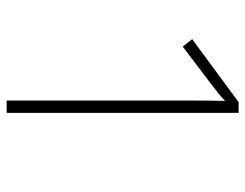

<svg xmlns="http://www.w3.org/2000/svg" viewBox="-102 -652 754 591"><g transform="rotate(90 275.5 -357.0)"><path d="M290 0H328V-714H295L101 -571L124 -542L236 -627C262 -647 274 -656 291 -672C290 -642 290 -596 290 -539Z"/></g></svg>

Font: Noto Sans Gurmukhi ExtraLight
Style: Regular
Weight: 200
Designer: Jelle Bosma - Monotype Design Team
Foundry: Monotype Imaging Inc.
Version: Version 2.004